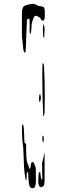

<svg xmlns="http://www.w3.org/2000/svg" viewBox="-20 -814 346 999"><path d="M134 -660Q134 -668 134.5 -680Q135 -692 134 -708Q134 -712 132 -718Q128 -715 123 -715Q120 -709 120 -706Q120 -690 118 -658Q116 -628 116 -610Q116 -588 114.5 -569.5Q113 -551 113 -545Q113 -543 110 -541.5Q107 -540 105 -542Q101 -554 99 -578.5Q97 -603 96 -609Q94 -629 94 -629V-744Q94 -770 103 -780Q106 -784 119 -788Q123 -789 133.5 -791.5Q144 -794 153 -794Q160 -794 171.5 -787.5Q183 -781 191 -781H192Q205 -781 209 -774.5Q213 -768 213 -756V-728Q213 -719 210 -712.5Q207 -706 204 -706Q200 -706 193 -713Q191 -721 186.5 -723Q182 -725 181 -726Q171 -732 166 -732L158 -728Q155 -722 152 -714Q149 -706 148 -702Q147 -699 145.5 -692Q144 -685 144 -681V-671Q144 -660 142 -656V-654V-649Q142 -642 136 -636L134 -654ZM212 -658 210 -617Q206 -623 205 -623Q203 -649 203 -659Q203 -668 205 -690Q212 -679 212 -658ZM200 -433Q200 -369 201.5 -306.5Q203 -244 205 -209Q212 -212 212 -236Q213 -258 213 -309Q213 -409 209 -469Q209 -475 207 -480Q205 -485 201 -485ZM183 -301Q183 -287 187 -282Q193 -294 193 -305Q193 -314 188 -326Q183 -318 183 -301ZM95 -113Q95 -102 96 -89.5Q97 -77 98 -69Q102 -43 102 -23Q103 21 105 55Q107 89 113 120Q114 122 116 122Q118 122 118 120L119 93Q119 81 126 81L129 128Q131 165 147 165H156Q160 163 163.5 152Q167 141 167 129Q166 109 166 59Q165 57 160 42.5Q155 28 148 28L141 37Q141 44 139.5 52.5Q138 61 136 65Q133 66 129 51.5Q125 37 122 34Q118 20 117 -1.5Q116 -23 116 -38Q116 -53 116 -60Q116 -69 108 -69L106 -94V-110L103 -154Q101 -167 99 -167Q97 -167 94 -159ZM201 -109Q202 -108 203.5 -107Q205 -106 206 -106Q208 -101 208 -91Q208 -80 204 -71Q199 -80 201 -109ZM212 121Q212 138 210 146.5Q208 155 199 158L192 160Q187 160 183 151.5Q179 143 179 133Q180 123 180 106Q180 80 189 80Q190 84 192 103Q194 122 200 120L199 30Q200 30 202.5 20.5Q205 11 206 6Q210 -18 212 -18Z"/></svg>

Font: BM Euljiro oraeorae
Style: Regular
Weight: 400
Designer: Bongjin Kim; Bomjun Kim; Myungsoo Han; Hyesun Chae; Mikyoung Jeong; Wujin Sim; Minjae Kang; Suwha Jang;
Foundry: Sandoll Inc.
Version: Version 1.000;hotconv 1.0.109;makeexe 2.5.65596